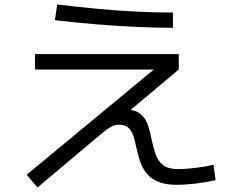

<svg xmlns="http://www.w3.org/2000/svg" viewBox="-20 -793 1040 856"><path d="M147 43 99 -14 697 -509 700 -483H136V-552H777V-483L505 -255L471 -263Q478 -284 494 -294.5Q510 -305 535 -305Q582 -305 606 -285Q630 -265 640 -234Q650 -203 656 -171Q663 -137 673 -107Q683 -77 706 -58Q729 -39 775 -39Q793 -39 822 -41.5Q851 -44 881 -48.5Q911 -53 932 -59L941 10Q916 16 884 21Q852 26 821.5 28.5Q791 31 769 31Q715 31 682 16Q649 1 630.5 -24Q612 -49 603 -78.5Q594 -108 588 -135Q582 -164 574.5 -187Q567 -210 552.5 -223.5Q538 -237 509 -237Q498 -237 487.5 -233.5Q477 -230 462.5 -220Q448 -210 424 -190ZM751 -669Q677 -669 589.5 -673Q502 -677 409.5 -684.5Q317 -692 225 -703L235 -773Q327 -762 417.5 -753.5Q508 -745 592.5 -741Q677 -737 751 -737Z"/></svg>

Font: M PLUS 1
Style: Regular
Weight: 400
Designer: Coji Morishita
Foundry: UNDERFOREST DESIGN
Version: Version 1.001